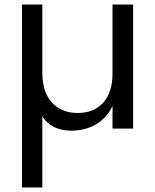

<svg xmlns="http://www.w3.org/2000/svg" viewBox="-20 -568 685 848"><path d="M568 -548V0H477V-100Q451 -46 403.5 -18.5Q356 9 295 9Q207 9 167 -54V260H77V-548H167V-248Q167 -161 209.5 -115Q252 -69 323 -69Q394 -69 435.5 -114Q477 -159 477 -245V-548Z"/></svg>

Font: SVN-Poppins
Style: Regular
Weight: 400
Designer: Ninad Kale (Devanagari), Jonny Pinhorn (Latin)
Foundry: Indian Type Foundry
Version: Version 3.002 2017